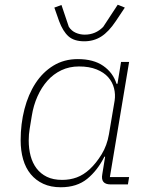

<svg xmlns="http://www.w3.org/2000/svg" viewBox="-20 -777 640 809"><path d="M236 12Q194 12 162.5 -2.5Q131 -17 109.5 -43Q88 -69 77.5 -105.5Q67 -142 67 -186Q67 -255 83 -317Q99 -379 129.5 -426Q160 -473 205 -500.5Q250 -528 308 -528Q374 -528 415 -499.5Q456 -471 471 -424H475L490 -516H524L443 -31H524L519 0H446Q403 0 411 -43L423 -117H420Q391 -59 347.5 -23.5Q304 12 236 12ZM242 -19Q275 -19 303.5 -29.5Q332 -40 358 -64Q385 -89 408 -126.5Q431 -164 439 -211L463 -353Q467 -379 460.5 -405Q454 -431 436 -451.5Q418 -472 387 -484.5Q356 -497 313 -497Q272 -497 238.5 -481Q205 -465 180 -437Q155 -409 138 -371Q121 -333 114 -289L105 -234Q101 -211 101 -185Q101 -150 109 -120Q117 -90 134 -67.5Q151 -45 177.5 -32Q204 -19 242 -19ZM335 -603Q292 -603 268.5 -624Q245 -645 229 -688L209 -745L239 -756L270 -664Q281 -647 299 -639Q317 -631 337 -631Q383 -631 415 -664L476 -757L506 -745L468 -688Q438 -643 406.5 -623Q375 -603 335 -603Z"/></svg>

Font: IBM Plex Mono ExtraLight
Style: Italic
Weight: 200
Italic angle: -9°
Monospace: yes
Designer: Mike Abbink, Paul van der Laan, Pieter van Rosmalen
Foundry: Bold Monday
Version: Version 2.3